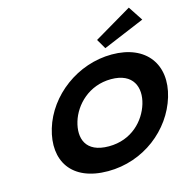

<svg xmlns="http://www.w3.org/2000/svg" viewBox="-156 -1302 1440 1468"><g transform="rotate(-15 563.5 -568.5)"><path d="M696.2 -976 741 -899 1070.2 -1037 994.5 -1152ZM186.9 -413C114.8 -172 230.9 15 519.6 15C801.1 15 1035.1 -172 1107.2 -413C1179.2 -654 1048.9 -840 775.4 -840C503.6 -840 259 -654 186.9 -413ZM389.9 -413C426.7 -536 545.8 -659 721.2 -659C897.9 -659 940.9 -536 904.2 -413C867.4 -290 755.6 -167 574.1 -167C387.7 -167 353.1 -290 389.9 -413Z"/></g></svg>

Font: Hussar
Style: BdSuprExtOblThree
Weight: 700
Foundry: Cannot Into Space Fonts
Version: Version 2.00